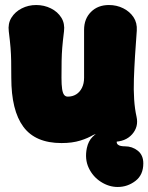

<svg xmlns="http://www.w3.org/2000/svg" viewBox="-20 -545 591 765"><path d="M524 -80Q533 -40 506.5 -10Q480 20 431 20Q411 20 394.5 13Q378 6 367 -8Q364 -12 359.5 -10.5Q355 -9 351 -7Q341 -1 328.5 4.5Q316 10 300 15Q284 20 265.5 22.5Q247 25 225 25Q121 25 73 -40Q25 -105 25 -235Q25 -277 24.5 -303Q24 -329 22 -354.5Q20 -380 15 -420Q11 -451 25.5 -474.5Q40 -498 66.5 -511.5Q93 -525 124 -525Q156 -525 183 -511.5Q210 -498 224.5 -474.5Q239 -451 235 -420Q230 -380 228 -354.5Q226 -329 225.5 -303Q225 -277 225 -235Q225 -207 227.5 -190.5Q230 -174 235.5 -167Q241 -160 250 -160Q269 -160 283.5 -169Q298 -178 306.5 -195Q315 -212 315 -235Q315 -277 315 -304Q315 -331 315 -357.5Q315 -384 315 -426Q315 -470 342.5 -497.5Q370 -525 414 -525Q445 -525 471 -512Q497 -499 512 -476.5Q527 -454 525 -423Q521 -371 518 -322.5Q515 -274 513.5 -230.5Q512 -187 514.5 -149Q517 -111 524 -80ZM449 200Q414 200 382 179.5Q350 159 333.5 124Q317 89 326 45Q332 17 348.5 0.5Q365 -16 382.5 -24Q400 -32 409 -33L452 -41L474 -11Q474 -11 467 -7Q460 -3 452.5 4Q445 11 445 21Q445 27 449.5 31Q454 35 461.5 36.5Q469 38 478 38Q507 38 529 55.5Q551 73 551 106Q551 152 519.5 176Q488 200 449 200Z"/></svg>

Font: Winky Sans Black
Style: Regular
Weight: 900
Designer: Simon Atzbach
Foundry: typofactur
Version: Version 1.205